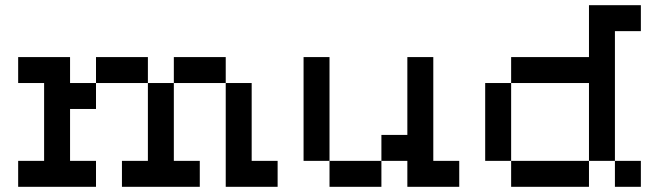

<svg xmlns="http://www.w3.org/2000/svg" viewBox="-20 -720 2540 740"><path d="M50 0H350V-100H250V-300H350V-400H250V-500H50V-400H150V-100H50ZM350 -400H550V-100H450V0H750V-100H650V-400H850V0H1050V-100H950V-400H850V-500H650V-400H550V-500H350Z M1150 -100H1250V-500H1150ZM1250 0H1450V-100H1250ZM1450 -100H1550V0H1750V-100H1650V-500H1550V-200H1450Z M1850 -100H1950V-400H2250V-100H1950V0H2250V-100H2350V-600H2450V-700H2250V-500H1950V-400H1850ZM2350 0H2450V-100H2350Z"/></svg>

Font: Connection Serif
Style: Regular
Weight: 400
Version: Version 0.2